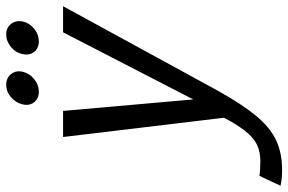

<svg xmlns="http://www.w3.org/2000/svg" viewBox="-252 -548 928 618"><g transform="rotate(-90 212.0 -239.0)"><path d="M-45 132Q-26 135 2 135Q29 135 50 126.5Q71 118 91 96Q111 74 134 33L142 18L80 -500H164L201 -81L417 -500H501L228 0Q185 77 147.5 122Q110 167 69 186Q28 205 -26 205Q-38 205 -50 204Q-62 203 -77 200ZM226 -578Q204 -578 192 -593Q180 -608 185 -630Q190 -652 208 -667.5Q226 -683 248 -683Q270 -683 282.5 -667.5Q295 -652 290 -630Q285 -608 266.5 -593Q248 -578 226 -578ZM388 -578Q366 -578 354 -593Q342 -608 347 -630Q351 -652 369.5 -667.5Q388 -683 410 -683Q432 -683 444 -667.5Q456 -652 452 -630Q447 -608 428.5 -593Q410 -578 388 -578Z"/></g></svg>

Font: Epunda Sans
Style: Italic
Weight: 400
Italic angle: -12.0243°
Designer: Simon Atzbach
Foundry: typofactur
Version: Version 2.204; ttfautohint (v1.8.4.7-5d5b)